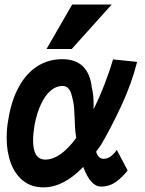

<svg xmlns="http://www.w3.org/2000/svg" viewBox="-20 -822 640 850"><path d="M9.5 -212Q9.5 -255 17.5 -297Q31 -378 63.2 -437.2Q95.5 -496.5 144.5 -528.2Q193.5 -560 255.5 -560Q372.5 -560 386.5 -434Q394.5 -404 394.5 -357.5L394 -338Q420.5 -391 443.5 -450.8Q466.5 -510.5 480.5 -559L587 -548Q562.5 -450.5 516.2 -351.8Q470 -253 426.5 -179.5L405.5 -150.5Q410.5 -134.5 418.5 -126.8Q426.5 -119 439.5 -119Q457 -119 472 -131Q487 -143 497 -158.5L545 -67.5Q524 -39.5 494.5 -17.8Q465 4 427 4Q381 4 348.5 -83Q261 7.5 173 7.5Q120 7.5 83.2 -21.2Q46.5 -50 28 -99.8Q9.5 -149.5 9.5 -212ZM186 -605 299.5 -802H474.5L297.5 -605ZM126.5 -199.5Q126.5 -115.5 180.5 -115.5Q247 -115.5 317.5 -211.5Q313 -238.5 312 -261L311 -288Q309.5 -323 308.2 -341Q307 -359 303.5 -375.5Q299 -396.5 294.5 -409.8Q290 -423 281 -432.2Q272 -441.5 256.5 -441.5Q229 -441.5 204.8 -421.2Q180.5 -401 162 -362Q143.5 -323 133 -269Q126.5 -229.5 126.5 -199.5Z"/></svg>

Font: JuliaMono Black
Style: Italic
Weight: 900
Italic angle: -9°
Monospace: yes
Designer: cormullion
Foundry: corm
Version: Version 0.057; ttfautohint (v1.8.4)